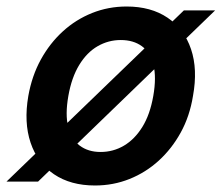

<svg xmlns="http://www.w3.org/2000/svg" viewBox="-35 -558 681 590"><path d="M-15 0 530 -526H626L82 0ZM257 12Q182 12 131 -22.5Q80 -57 59 -119.5Q38 -182 52 -263Q63 -325 90.5 -375Q118 -425 158 -461.5Q198 -498 248 -518Q298 -538 354 -538Q429 -538 480 -503.5Q531 -469 552 -407Q573 -345 558 -263Q548 -201 520.5 -151Q493 -101 453 -64.5Q413 -28 363 -8Q313 12 257 12ZM274 -91Q313 -91 346 -110.5Q379 -130 402.5 -168Q426 -206 436 -263Q446 -320 436.5 -358.5Q427 -397 401 -416Q375 -435 336 -435Q298 -435 265 -416Q232 -397 208.5 -358.5Q185 -320 175 -263Q165 -206 174.5 -168Q184 -130 210 -110.5Q236 -91 274 -91Z"/></svg>

Font: DM Sans 9pt SemiBold
Style: Italic
Weight: 600
Italic angle: -10°
Version: Version 4.004;gftools[0.9.30]